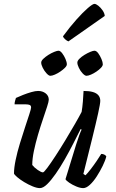

<svg xmlns="http://www.w3.org/2000/svg" viewBox="-20 -968 595 988"><path d="M185 0Q170 0 148 -9Q126 -18 104.5 -31Q83 -44 68.5 -56.5Q54 -69 52 -75Q52 -104 60.5 -145Q69 -186 82.5 -230Q96 -274 109 -313.5Q122 -353 131 -380.5Q140 -408 140 -415Q140 -425 132.5 -428Q125 -431 113 -431H55Q55 -441 58 -450.5Q61 -460 62 -464Q77 -471 98.5 -479.5Q120 -488 141 -494Q162 -500 176 -500Q199 -500 215 -487.5Q231 -475 231 -455Q231 -446 222.5 -419.5Q214 -393 201 -355Q188 -317 175.5 -274.5Q163 -232 154.5 -191.5Q146 -151 146 -119Q156 -106 174 -93.5Q192 -81 201 -81Q206 -81 223.5 -104.5Q241 -128 265.5 -165.5Q290 -203 316 -246Q342 -289 364.5 -328Q387 -367 400 -392Q404 -415 406.5 -445.5Q409 -476 410 -500Q439 -500 458 -494.5Q477 -489 486.5 -477.5Q496 -466 496 -449Q496 -435 485 -385Q474 -335 454.5 -256Q435 -177 409 -73L420 -66Q431 -77 446.5 -97Q462 -117 477 -139Q492 -161 501 -176Q510 -176 517.5 -172Q525 -168 527 -163Q522 -142 508.5 -114.5Q495 -87 478 -60.5Q461 -34 442.5 -17Q424 0 408 0Q393 0 372.5 -8.5Q352 -17 336 -28Q320 -39 317 -46L372 -225Q380 -251 388 -272.5Q396 -294 400 -301L395 -304Q378 -270 357 -229Q336 -188 313 -147.5Q290 -107 266.5 -73.5Q243 -40 222.5 -20Q202 0 185 0ZM239 -578Q231 -578 219.5 -590.5Q208 -603 200 -619Q192 -635 192 -646Q192 -655 203 -665.5Q214 -676 229 -685.5Q244 -695 259 -701Q274 -707 281 -707Q290 -707 300 -694Q310 -681 317 -664.5Q324 -648 324 -637Q324 -629 314 -619Q304 -609 290 -599.5Q276 -590 262 -584Q248 -578 239 -578ZM425 -578Q417 -578 405.5 -590Q394 -602 386 -618.5Q378 -635 378 -646Q378 -655 388.5 -665.5Q399 -676 414.5 -685.5Q430 -695 444.5 -701Q459 -707 466 -707Q476 -707 485.5 -694Q495 -681 502 -664.5Q509 -648 509 -637Q509 -629 499.5 -619Q490 -609 476 -599.5Q462 -590 448 -584Q434 -578 425 -578ZM332 -755Q324 -758 315 -766Q306 -774 304 -781Q340 -830 373.5 -867.5Q407 -905 432 -926.5Q457 -948 466 -948Q474 -948 486 -938.5Q498 -929 508 -914.5Q518 -900 519 -886Z"/></svg>

Font: Texturina Medium 12pt Medium
Style: Italic
Weight: 500
Italic angle: -11°
Version: Version 1.002